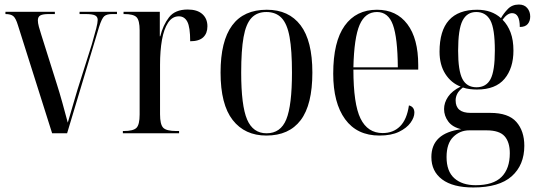

<svg xmlns="http://www.w3.org/2000/svg" viewBox="-20 -588 2368 847"><path d="M59 -477Q50 -507 39 -516.5Q28 -526 4 -526V-536H222V-526H195Q169 -526 158 -520Q147 -514 147 -498Q147 -487 151.5 -470Q156 -453 162 -435L231 -216Q242 -182 255.5 -133.5Q269 -85 279 -47Q290 -83 296.5 -106.5Q303 -130 309 -149Q315 -168 322 -193L385 -392Q398 -437 404.5 -462.5Q411 -488 411 -500Q411 -514 399.5 -520Q388 -526 357 -526H331V-536H496V-526H475Q451 -526 440 -516.5Q429 -507 417 -469L276 0H210Z M522 0V-10H526Q568 -10 582 -24Q596 -38 596 -83V-454Q596 -498 582.5 -512Q569 -526 528 -526H525V-536H685V-428H687Q699 -477 725.5 -511.5Q752 -546 808 -546Q850 -546 872.5 -526Q895 -506 895 -472Q895 -441 876.5 -423.5Q858 -406 819 -406Q819 -468 806.5 -492Q794 -516 769 -516Q740 -516 721.5 -488Q703 -460 694.5 -412Q686 -364 686 -302V-84Q686 -39 700 -24.5Q714 -10 758 -10H770V0Z M1155 10Q1060 10 1006.5 -58.5Q953 -127 953 -268Q953 -545 1157 -545Q1254 -545 1306 -476.5Q1358 -408 1358 -268Q1358 -126 1306.5 -58Q1255 10 1155 10ZM1156 0Q1218 0 1243 -61.5Q1268 -123 1268 -268Q1268 -366 1257.5 -424.5Q1247 -483 1222 -509Q1197 -535 1155 -535Q1114 -535 1089.5 -509Q1065 -483 1054.5 -424.5Q1044 -366 1044 -268Q1044 -122 1070 -61Q1096 0 1156 0Z M1654 10Q1555 10 1502.5 -62Q1450 -134 1450 -263Q1450 -404 1500.5 -474.5Q1551 -545 1643 -545Q1729 -545 1777 -481.5Q1825 -418 1825 -301V-281H1539Q1539 -129 1570.5 -65Q1602 -1 1668 -1Q1715 -1 1745 -31Q1775 -61 1784 -123Q1808 -117 1808 -91Q1808 -70 1791 -46.5Q1774 -23 1740 -6.5Q1706 10 1654 10ZM1735 -291Q1734 -421 1713.5 -478Q1693 -535 1643 -535Q1591 -535 1566.5 -478.5Q1542 -422 1539 -291Z M2068 239Q1978 239 1930.5 203.5Q1883 168 1883 105Q1883 -1 2015 -18Q1976 -27 1957.5 -52Q1939 -77 1939 -107Q1939 -135 1956.5 -161Q1974 -187 2012 -206Q1970 -222 1944.5 -262Q1919 -302 1919 -360Q1919 -545 2085 -545Q2149 -545 2190 -508Q2201 -528 2220 -548Q2239 -568 2269 -568Q2293 -568 2306 -552.5Q2319 -537 2319 -515Q2319 -495 2308 -482Q2297 -469 2273 -469Q2273 -530 2239 -530Q2218 -530 2197 -501Q2220 -478 2232.5 -444.5Q2245 -411 2245 -365Q2245 -287 2205.5 -240Q2166 -193 2084 -193Q2069 -193 2052.5 -195Q2036 -197 2022 -202Q2004 -188 1997 -174Q1990 -160 1990 -145Q1990 -90 2056 -90H2143Q2223 -90 2258 -50Q2293 -10 2293 55Q2293 140 2237.5 189.5Q2182 239 2068 239ZM2082 -203Q2125 -203 2144 -239Q2163 -275 2163 -365Q2163 -462 2143 -498.5Q2123 -535 2081 -535Q2040 -535 2020.5 -497Q2001 -459 2001 -364Q2001 -276 2020 -239.5Q2039 -203 2082 -203ZM2078 229Q2156 229 2192.5 192.5Q2229 156 2229 88Q2229 39 2206 13Q2183 -13 2126 -13H2050Q2009 -13 1979.5 16Q1950 45 1950 105Q1950 168 1984.5 198.5Q2019 229 2078 229Z"/></svg>

Font: Noto Serif Display Condensed
Style: Regular
Weight: 400
Width: 3
Designer: Monotype Design Team
Foundry: Monotype Imaging Inc.
Version: Version 2.009